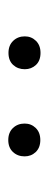

<svg xmlns="http://www.w3.org/2000/svg" viewBox="156 -918 119 471"><g transform="rotate(-90 215.5 -682.5)"><path d="M67.4 -681.6Q67.4 -698.7 78.1 -710.2Q88.9 -721.7 107.4 -721.7Q126 -721.7 137 -710.2Q147.9 -698.7 147.9 -681.6Q147.9 -665.5 137 -654.3Q126 -643.1 107.4 -643.1Q88.9 -643.1 78.1 -654.3Q67.4 -665.5 67.4 -681.6ZM281.2 -681.2Q281.2 -698.2 291.7 -709.7Q302.2 -721.2 321.3 -721.2Q339.8 -721.2 350.8 -709.7Q361.8 -698.2 361.8 -681.2Q361.8 -665 350.8 -653.8Q339.8 -642.6 321.3 -642.6Q302.2 -642.6 291.7 -653.8Q281.2 -665 281.2 -681.2Z"/></g></svg>

Font: Vazirmatn RD FD ExtraLight
Style: Regular
Weight: 200
Designer: Saber Rastikerdar
Foundry: Saber Rastikerdar
Version: Version 33.003